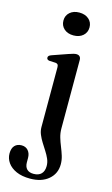

<svg xmlns="http://www.w3.org/2000/svg" viewBox="-163 -744 600 1027"><g transform="rotate(15 137.0 -231.0)"><path d="M209.5 -70.5Q209.5 -44.5 216.5 -21Q223.5 2.5 232.8 25Q242 47.5 249 70Q256 92.5 256 116Q256 168 218 200.2Q180 232.5 116.5 232.5Q71 232.5 39.8 218.5Q8.5 204.5 -7.8 181.2Q-24 158 -24 130.5Q-24 101.5 -10 86.8Q4 72 28 72Q51 72 64.5 87.8Q78 103.5 78 129V152.5Q78 177 90.8 190Q103.5 203 128 203Q156 203 170.8 187.8Q185.5 172.5 185.5 144.5Q185.5 124 177.2 105.2Q169 86.5 157 67.8Q145 49 133 30Q121 11 112.8 -8.8Q104.5 -28.5 104.5 -50V-380Q104.5 -391 100.8 -395.8Q97 -400.5 88.5 -401.5L54.5 -403Q46.5 -404 42.8 -407.5Q39 -411 39 -417Q39 -423 43.2 -427.2Q47.5 -431.5 58 -435L142.5 -464.5Q158.5 -470 168 -472.5Q177.5 -475 184 -475Q197 -475 203.2 -468.2Q209.5 -461.5 209.5 -449.5ZM142.5 -567.5Q110 -567.5 90.2 -585.2Q70.5 -603 70.5 -631Q70.5 -659 90.5 -676.5Q110.5 -694 142.5 -694Q175 -694 195 -676.5Q215 -659 215 -631Q215 -603 195 -585.2Q175 -567.5 142.5 -567.5Z"/></g></svg>

Font: Fraunces 20pt
Style: Regular
Weight: 400
Version: Version 1.000;[b76b70a41]